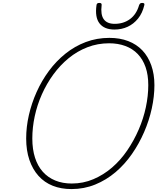

<svg xmlns="http://www.w3.org/2000/svg" viewBox="-20 -1274 1076 1313"><path d="M469 19Q398 19 341 -3.5Q284 -26 243.5 -71Q203 -116 181 -180.5Q159 -245 159 -327Q159 -406 177.5 -487Q196 -568 230.5 -645Q265 -722 314.5 -789Q364 -856 427.5 -907Q491 -958 566.5 -986.5Q642 -1015 728 -1015Q800 -1015 857 -993Q914 -971 953.5 -929.5Q993 -888 1014.5 -827.5Q1036 -767 1036 -692Q1036 -615 1018 -532.5Q1000 -450 965.5 -370.5Q931 -291 882 -220.5Q833 -150 770 -96.5Q707 -43 631 -12Q555 19 469 19ZM471 -19Q549 -19 618.5 -48.5Q688 -78 746.5 -128.5Q805 -179 850.5 -246Q896 -313 928.5 -388Q961 -463 977.5 -541Q994 -619 994 -692Q994 -762 975.5 -815Q957 -868 922 -904.5Q887 -941 837 -959.5Q787 -978 726 -978Q648 -978 578 -951Q508 -924 449.5 -876Q391 -828 345 -765Q299 -702 266.5 -629Q234 -556 217.5 -479Q201 -402 201 -327Q201 -253 219.5 -195.5Q238 -138 273 -99Q308 -60 358 -39.5Q408 -19 471 -19ZM763 -1072Q693 -1072 660.5 -1114Q628 -1156 640 -1239Q641 -1247 645.5 -1250.5Q650 -1254 660 -1254Q669 -1254 672.5 -1250Q676 -1246 675 -1239Q667 -1174 689.5 -1142.5Q712 -1111 764 -1111Q825 -1111 869 -1143.5Q913 -1176 931 -1238Q934 -1246 938.5 -1250Q943 -1254 952 -1254Q962 -1254 965.5 -1250.5Q969 -1247 967 -1239Q954 -1184 924 -1147Q894 -1110 853 -1091Q812 -1072 763 -1072Z"/></svg>

Font: Playwrite RO Thin
Style: Regular
Weight: 250
Version: Version 1.002